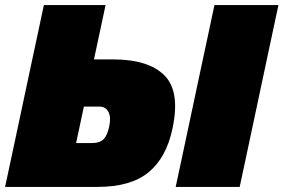

<svg xmlns="http://www.w3.org/2000/svg" viewBox="-28 -733 1112 753"><path d="M355.5 0H-8Q4 -56 15 -107.8Q26 -159.5 41 -229.5L93 -474Q108.5 -545.5 120 -600Q131.5 -654.5 144 -713H386Q374.5 -659 364 -609.8Q353.5 -560.5 340.5 -500H415.5Q554.5 -500 617 -437.2Q679.5 -374.5 648.5 -229Q624.5 -114.5 554.5 -57.2Q484.5 0 355.5 0ZM270.5 -172H333.5Q363.5 -172 378.2 -187Q393 -202 400.5 -238Q408 -273.5 397.2 -294.2Q386.5 -315 361.5 -315H301L291.5 -270.5Q285.5 -242.5 280.5 -218.8Q275.5 -195 270.5 -172ZM661 0Q673 -55.5 684 -107.5Q695 -159.5 710 -229.5L762 -474Q777.5 -545.5 789 -600Q800.5 -654.5 813 -713H1064Q1051.5 -655 1039.8 -599.8Q1028 -544.5 1013 -474L961 -229.5Q946 -159.5 935 -107.5Q924 -55.5 912 0Z"/></svg>

Font: Commissioner Black
Style: Italic
Weight: 900
Italic angle: -12°
Designer: Kostas Bartsokas
Foundry: Kostas Bartsokas
Version: Version 1.000; ttfautohint (v1.8.3)